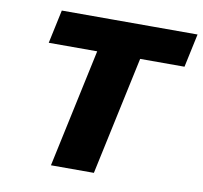

<svg xmlns="http://www.w3.org/2000/svg" viewBox="-75 -738 866 819"><g transform="rotate(10 358.0 -329.0)"><path d="M197 0 338 -658H524L383 0ZM97 -513 128 -658H716L685 -513Z"/></g></svg>

Font: Ysabeau Infant Black
Style: Italic
Weight: 900
Italic angle: -12°
Designer: Christian Thalmann (Catharsis Fonts)
Version: Version 2.001;gftools[0.9.30]; featfreeze: ss01,ss02,lnum